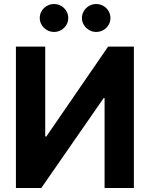

<svg xmlns="http://www.w3.org/2000/svg" viewBox="-20 -940 749 960"><path d="M206.1 -707V-257.8H211.9L520.5 -707H649.4V0H502.9V-449.2H498L186.5 0H59.6V-707ZM178.7 -849.6Q178.7 -868.7 188.2 -884.8Q197.8 -900.9 214.4 -910.4Q231 -919.9 250 -919.9Q269.5 -919.9 285.9 -910.4Q302.2 -900.9 311.8 -884.8Q321.3 -868.7 321.3 -849.6Q321.3 -831.1 311.8 -815.2Q302.2 -799.3 285.9 -789.8Q269.5 -780.3 250 -780.3Q231 -780.3 214.6 -789.8Q198.2 -799.3 188.5 -815.4Q178.7 -831.5 178.7 -849.6ZM389.6 -849.6Q389.6 -868.7 399.2 -884.8Q408.7 -900.9 425.3 -910.4Q441.9 -919.9 460.9 -919.9Q480.5 -919.9 496.8 -910.4Q513.2 -900.9 522.7 -884.8Q532.2 -868.7 532.2 -849.6Q532.2 -831.1 522.7 -815.2Q513.2 -799.3 496.8 -789.8Q480.5 -780.3 460.9 -780.3Q441.9 -780.3 425.5 -789.8Q409.2 -799.3 399.4 -815.4Q389.6 -831.5 389.6 -849.6Z"/></svg>

Font: Pretendard Std
Style: Bold
Weight: 700
Designer: Base glyphs from Inter by Rasmus Andersson; Hangeul glyphs from Noto Sans CJK(Source Han Sans) by Jang Soo-young and Kan
Foundry: Kil Hyung-jin
Version: Version 1.309